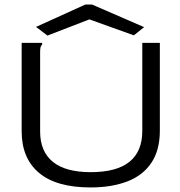

<svg xmlns="http://www.w3.org/2000/svg" viewBox="-20 -811 790 842"><path d="M377 11Q227 11 151 -53Q75 -117 75 -235V-623H165V-616Q159 -610 157.5 -603Q156 -596 156 -579V-234Q156 -147 211.5 -101.5Q267 -56 378 -56Q604 -56 604 -237V-623H681V-238Q681 -152 643.5 -96.5Q606 -41 537.5 -15Q469 11 377 11ZM188 -655 138 -693 354 -791H384L612 -692L567 -656L372 -726Z"/></svg>

Font: Inconsolata ExtraExpanded
Style: Regular
Weight: 400
Width: 8
Monospace: yes
Designer: Raph Levien, Cyreal, Brenton Simpson
Foundry: Raph Levien, Cyreal, Google
Version: Version 3.000; ttfautohint (v1.8.2.53-6de2)